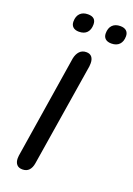

<svg xmlns="http://www.w3.org/2000/svg" viewBox="-164 -926 691 994"><g transform="rotate(20 182.0 -428.5)"><path d="M53 -39Q53 -49 54 -54L144 -622Q149 -647 163 -662Q177 -677 200 -677Q220 -677 230 -664.5Q240 -652 240 -630Q240 -619 239 -613L148 -46Q144 -21 131 -7Q118 7 95 7Q74 7 63.5 -5.5Q53 -18 53 -39ZM260 -803Q260 -832 275.5 -848Q291 -864 319 -864Q341 -864 352.5 -853.5Q364 -843 364 -824Q364 -795 348.5 -779Q333 -763 305 -763Q283 -763 271.5 -773.5Q260 -784 260 -803ZM82 -803Q82 -832 97.5 -848Q113 -864 141 -864Q185 -864 185 -824Q185 -795 170 -779Q155 -763 126 -763Q105 -763 93.5 -773.5Q82 -784 82 -803Z"/></g></svg>

Font: SN Pro
Style: Italic
Weight: 400
Italic angle: -9°
Designer: Tobias Whetton
Foundry: Supernotes
Version: Version 1.003